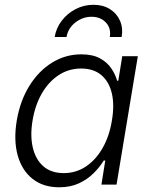

<svg xmlns="http://www.w3.org/2000/svg" viewBox="-20 -775 633 806"><path d="M228.5 11.2Q161.6 11.2 116.9 -23.9Q72.3 -59.1 54.4 -122.3Q36.6 -185.5 50.3 -268.6Q64.5 -352.1 103.3 -414.6Q142.1 -477.1 198.5 -512Q254.9 -546.9 321.3 -546.9Q368.7 -546.9 399.2 -530.3Q429.7 -513.7 447 -488.3Q464.4 -462.9 471.7 -436H476.6L493.2 -539.1H558.6L469.2 0H405.8L421.9 -101.1H415.5Q398.9 -73.7 373 -47.9Q347.2 -22 311.3 -5.4Q275.4 11.2 228.5 11.2ZM247.6 -48.3Q299.8 -48.3 341.6 -76.7Q383.3 -105 411.4 -154.8Q439.5 -204.6 449.7 -269Q460.9 -334 449.5 -383.1Q438 -432.1 405.5 -459.7Q373 -487.3 320.8 -487.3Q267.6 -487.3 225.3 -459Q183.1 -430.7 155 -381.6Q127 -332.5 116.7 -269Q106 -205.6 117.7 -155.5Q129.4 -105.5 162.1 -76.9Q194.8 -48.3 247.6 -48.3ZM372.6 -754.9Q412.6 -754.9 441.4 -736.8Q470.2 -718.8 483.6 -688.2Q497.1 -657.7 490.7 -619.6H440.9Q447.3 -656.7 424.3 -680.7Q401.4 -704.6 364.3 -704.6Q327.1 -704.6 296.4 -680.7Q265.6 -656.7 259.3 -619.6H209.5Q215.8 -657.7 239.3 -688.2Q262.7 -718.8 297.4 -736.8Q332 -754.9 372.6 -754.9Z"/></svg>

Font: Inter 18pt Light
Style: Italic
Weight: 300
Italic angle: -9.3988°
Designer: Rasmus Andersson
Foundry: rsms
Version: Version 4.001;git-66647c0bb